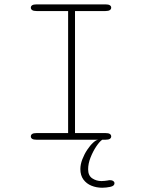

<svg xmlns="http://www.w3.org/2000/svg" viewBox="-20 -639 659 878"><path d="M147.5 0Q133.5 0 127.2 -4Q121 -8 121 -15Q121 -22.5 127.2 -26.5Q133.5 -30.5 147.5 -30.5H291.5V-588.5H147.5Q133.5 -588.5 127.2 -592.8Q121 -597 121 -604Q121 -611 127.2 -615Q133.5 -619 147.5 -619H462Q476 -619 482.2 -615Q488.5 -611 488.5 -604Q488.5 -597 482.2 -592.8Q476 -588.5 462 -588.5H323V-30.5H462Q476 -30.5 482.2 -26.5Q488.5 -22.5 488.5 -15Q488.5 -8 482.2 -4Q476 0 462 0ZM447.5 219.5Q421 219.5 398.2 210.2Q375.5 201 361.5 182Q347.5 163 347.5 134Q347.5 113 356.5 89.5Q365.5 66 379 45.8Q392.5 25.5 406.5 12.8Q420.5 0 430.5 0H447.5Q435.5 8 420.5 30.2Q405.5 52.5 394.2 80.8Q383 109 383 135Q383 164 401.8 176.5Q420.5 189 444 189Q451 189 458 188.2Q465 187.5 471.5 186.5Q475 185.5 478.2 185.2Q481.5 185 484 185Q493 185 498.2 189Q503.5 193 503.5 199Q503.5 211.5 484.2 215.5Q465 219.5 447.5 219.5Z"/></svg>

Font: Sono ExtraLight Monospace ExtraLight
Style: Regular
Weight: 250
Version: Version 2.112